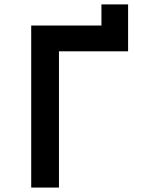

<svg xmlns="http://www.w3.org/2000/svg" viewBox="-20 -845 639 865"><path d="M120.6 0V-730H437V-825.2H557.1V-613.8H245.6V0Z"/></svg>

Font: UDEV Gothic 35
Style: Bold
Weight: 700
Version: v2.1.0; ttfautohint (v1.8.4.7-5d5b-dirty) -l 6 -r 45 -G 200 